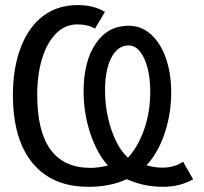

<svg xmlns="http://www.w3.org/2000/svg" viewBox="-20 -718 793 748"><path d="M732.4 -19.5Q680.7 9.8 615.2 9.8Q539.6 9.8 474.1 -20Q409.7 9.8 324.7 9.8Q182.6 9.8 106.4 -83.3Q30.3 -176.3 30.3 -348.1Q30.3 -454.1 61.5 -534.7Q92.8 -615.2 149.2 -656.7Q205.6 -698.2 281.7 -698.2Q346.7 -698.2 388.7 -671.4L350.1 -606.4Q321.3 -623 281.7 -623Q233.4 -623 198.2 -587.4Q163.1 -551.8 144 -489.7Q125 -427.7 125 -348.6Q125 -64 332.5 -64Q362.8 -64 400.4 -73.2Q357.9 -120.1 331.8 -198.2Q305.7 -276.4 305.7 -362.3Q305.7 -478.5 352.8 -548.1Q399.9 -617.7 481 -617.7Q530.8 -617.7 568.1 -584Q605.5 -550.3 626.2 -491.5Q647 -432.6 647 -357.9Q647 -274.4 621.3 -198.2Q595.7 -122.1 550.8 -74.2Q580.1 -64.9 613.3 -64.9Q658.7 -64.9 693.4 -87.9ZM478.5 -103.5Q519 -147.9 542.2 -215.6Q565.4 -283.2 565.4 -360.4Q565.4 -412.1 554.9 -452.9Q544.4 -493.7 525.4 -517.3Q506.3 -541 481 -541Q438.5 -541 413.8 -493.2Q389.2 -445.3 389.2 -365.7Q389.2 -311 400.6 -260Q412.1 -209 432.1 -168.2Q452.1 -127.4 478.5 -103.5Z"/></svg>

Font: Arimo Nerd Font
Style: Regular
Weight: 400
Designer: Steve Matteson
Foundry: Monotype Imaging Inc.
Version: Version 1.33;Nerd Fonts 3.2.1